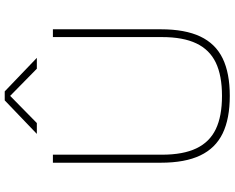

<svg xmlns="http://www.w3.org/2000/svg" viewBox="-110 -874 993 813"><g transform="rotate(-90 386.5 -467.5)"><path d="M104 -283V-740H138V-278Q138 -188.5 164.8 -132.5Q191.5 -76.5 246.2 -50.2Q301 -24 387 -24Q473 -24 527.8 -50.2Q582.5 -76.5 609.2 -132.5Q636 -188.5 636 -278V-740H669V-283Q669 -180.5 638.5 -116Q608 -51.5 545.8 -21.2Q483.5 9 387 9Q290.5 9 228 -21.2Q165.5 -51.5 134.8 -116Q104 -180.5 104 -283ZM548 -808H502L387 -921L272 -808H226L368 -944H406Z"/></g></svg>

Font: Encode Sans Expanded Thin
Style: Regular
Weight: 250
Width: 7
Designer: Multiple Designers
Foundry: Impallari Type
Version: Version 2.000